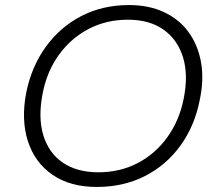

<svg xmlns="http://www.w3.org/2000/svg" viewBox="-20 -730 855 760"><path d="M363 10Q258 10 188 -38Q118 -86 90.5 -171Q63 -256 84 -364Q105 -467 161.5 -545Q218 -623 302 -666.5Q386 -710 491 -710Q569 -710 629 -682Q689 -654 726 -603.5Q763 -553 775.5 -485Q788 -417 771 -336Q751 -232 694.5 -154Q638 -76 553.5 -33Q469 10 363 10ZM369 -48Q455 -48 525 -84.5Q595 -121 642.5 -187Q690 -253 707 -339Q726 -433 704.5 -503Q683 -573 627.5 -612.5Q572 -652 486 -652Q401 -652 331 -615.5Q261 -579 213.5 -513.5Q166 -448 149 -361Q130 -265 151.5 -194.5Q173 -124 229 -86Q285 -48 369 -48Z"/></svg>

Font: REM ExtraLight
Style: Italic
Weight: 250
Italic angle: -11°
Designer: Octavio Pardo
Foundry: Ashler Design
Version: Version 1.005;gftools[0.9.28]